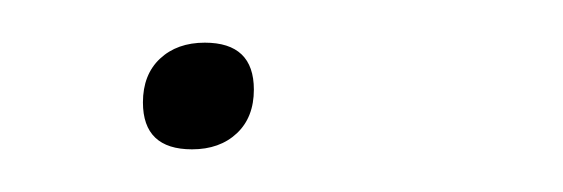

<svg xmlns="http://www.w3.org/2000/svg" viewBox="-20 -66 264 90"><path d="M70 4Q47 4 47 -18Q47 -31 55 -38.5Q63 -46 76 -46Q99 -46 99 -24Q99 -11 91 -3.5Q83 4 70 4Z"/></svg>

Font: Gantari Thin
Style: Italic
Weight: 100
Italic angle: -10°
Designer: Anugrah Pasau
Foundry: Lafontype
Version: Version 1.000; ttfautohint (v1.8.4.7-5d5b)